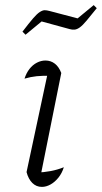

<svg xmlns="http://www.w3.org/2000/svg" viewBox="-20 -726 399 752"><path d="M136 -22 123 -50Q152 -51 178.5 -56Q205 -61 230 -71Q223 -48 209 -30.5Q195 -13 178 -3.5Q161 6 144 6Q122 6 106.5 -9.5Q91 -25 84 -52L171 -459L182 -429Q147 -430 123.5 -427.5Q100 -425 76 -418Q83 -440 95.5 -456Q108 -472 124.5 -480.5Q141 -489 158 -489Q179 -489 195 -476.5Q211 -464 220 -440ZM80 -590 68 -602Q94 -636 109.5 -654Q125 -672 136 -679Q147 -686 155 -686Q163 -686 174 -683L284 -654L347 -706L359 -694Q334 -663 319 -645Q304 -627 293 -619Q282 -611 272.5 -610Q263 -609 253 -612L143 -642Z"/></svg>

Font: Piazzolla Thin ExtraLight
Style: Italic
Weight: 250
Italic angle: -11.3°
Version: Version 2.005